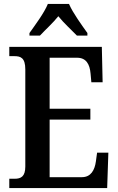

<svg xmlns="http://www.w3.org/2000/svg" viewBox="-20 -951 597 971"><path d="M129 -771H182C208 -799 249 -836 275 -869C301 -836 342 -799 369 -771H422V-784C395 -822 348 -886 329 -931H222C204 -886 156 -822 129 -784ZM27 0H522L528 -179H471L465 -135C459 -91 440 -55 394 -55H231V-346H437V-401H231V-659H370C416 -659 434 -626 438 -579L442 -535H499L495 -714H27V-667H53C84 -667 108 -659 108 -600V-109C108 -58 86 -47 54 -47H27Z"/></svg>

Font: Noto Serif Condensed Semi
Style: Regular
Weight: 600
Width: 3
Designer: Monotype Design Team
Foundry: Monotype Imaging Inc.
Version: Version 1.002